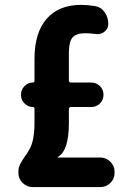

<svg xmlns="http://www.w3.org/2000/svg" viewBox="-20 -760 540 780"><path d="M387.7 -120.1Q411.1 -120.1 428.2 -103Q445.3 -85.9 445.3 -63.5V-56.6Q445.3 -33.2 428.2 -16.6Q411.1 0 387.7 0H112.3Q88.9 0 71.8 -17.1Q54.7 -34.2 54.7 -56.6V-63.5Q54.7 -78.1 61.5 -92.3Q68.4 -106.4 81.5 -125Q94.7 -143.6 98.6 -151.4Q120.1 -187.5 120.1 -259.8V-318.4Q120.1 -325.2 113.3 -325.2Q94.7 -325.2 80.1 -339.4Q65.4 -353.5 65.4 -373V-377Q65.4 -395.5 79.6 -410.2Q93.8 -424.8 113.3 -424.8Q120.1 -424.8 120.1 -431.6V-519.5Q120.1 -627 169.4 -683.6Q218.8 -740.2 309.6 -740.2Q335 -740.2 365.2 -735.4Q390.6 -731.4 405.3 -710.4Q419.9 -689.5 419.9 -663.1V-662.1Q419.9 -642.6 403.3 -630.4Q386.7 -618.2 366.2 -622.1Q346.7 -625 325.2 -625Q289.1 -625 274.4 -607.4Q259.8 -589.8 259.8 -544.9V-433.6Q259.8 -424.8 268.6 -424.8H349.6Q371.1 -424.8 385.7 -410.6Q400.4 -396.5 400.4 -375Q400.4 -353.5 385.7 -339.4Q371.1 -325.2 349.6 -325.2H268.6Q259.8 -325.2 259.8 -316.4V-259.8Q259.8 -148.4 215.8 -123Q214.8 -123 214.8 -121.1Q214.8 -120.1 215.8 -120.1Z"/></svg>

Font: Rounded Mgen+ 2m bold
Style: Bold
Weight: 700
Designer: [Source Han Sans]
Ryoko NISHIZUKA  (kana & ideographs); Paul D. Hunt (Latin, Greek & Cyrillic); Wenlong ZHANG  (bopomofo
Version: Version 1.059.20150602